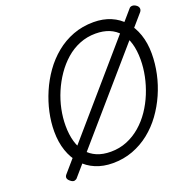

<svg xmlns="http://www.w3.org/2000/svg" viewBox="-177 -1207 1421 1426"><g transform="rotate(-20 533.0 -493.5)"><path d="M485 19Q410 19 349 -6.5Q288 -32 244.5 -80.5Q201 -129 177.5 -197.5Q154 -266 154 -351Q154 -424 170.5 -500.5Q187 -577 219 -651.5Q251 -726 297.5 -791.5Q344 -857 405.5 -907.5Q467 -958 542 -986.5Q617 -1015 705 -1015Q780 -1015 840.5 -989.5Q901 -964 943.5 -916Q986 -868 1009.5 -800Q1033 -732 1033 -648Q1033 -570 1016 -490.5Q999 -411 966 -336.5Q933 -262 886 -197.5Q839 -133 778 -84.5Q717 -36 643.5 -8.5Q570 19 485 19ZM500 -66Q568 -66 627 -90Q686 -114 735.5 -156.5Q785 -199 823 -255Q861 -311 887 -375Q913 -439 926.5 -505Q940 -571 940 -635Q940 -707 924 -762Q908 -817 876 -854.5Q844 -892 797.5 -911Q751 -930 690 -930Q623 -930 563.5 -906Q504 -882 455 -839Q406 -796 367.5 -740Q329 -684 302 -620.5Q275 -557 261.5 -491.5Q248 -426 248 -363Q248 -292 264 -236.5Q280 -181 311.5 -143.5Q343 -106 390 -86Q437 -66 500 -66ZM194 30Q187 40 172.5 43.5Q158 47 139 31Q108 6 129 -20L993 -1019Q1001 -1030 1017 -1030.5Q1033 -1031 1049 -1019Q1063 -1009 1065.5 -994.5Q1068 -980 1057 -966Z"/></g></svg>

Font: Playwrite MX
Style: Regular
Weight: 400
Designer: Veronika Burian, José Scaglione
Foundry: TypeTogether
Version: Version 1.002